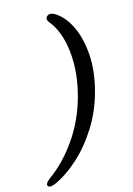

<svg xmlns="http://www.w3.org/2000/svg" viewBox="-205 -813 699 1008"><g transform="rotate(-15 144.5 -309.5)"><path d="M294.5 -293Q268 -193.5 216 -110.5Q164 -27.5 98 32.5Q32 92.5 -36.5 122.5Q-71.5 135.5 -75 116.5Q-77 105 -51 85Q33.5 24.5 101 -73Q168.5 -170.5 201.5 -293Q225 -381 225.8 -460.8Q226.5 -540.5 208.5 -603.5Q190.5 -666.5 157.5 -705Q142 -724.5 151 -736.5Q165 -755 193 -742Q242.5 -714.5 275.8 -649Q309 -583.5 316 -491.5Q323 -399.5 294.5 -293Z"/></g></svg>

Font: Fraunces 9pt Soft
Style: Italic
Weight: 400
Italic angle: -16°
Version: Version 1.000;[0bf87f6ff]